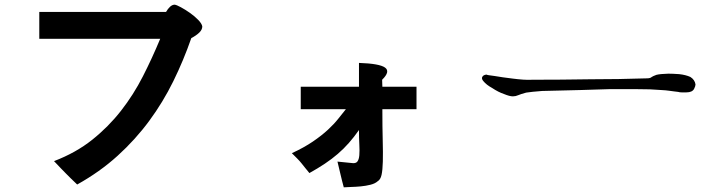

<svg xmlns="http://www.w3.org/2000/svg" viewBox="-20 -684 3040 821"><path d="M845 -571Q845 -557 832 -544.5Q819 -532 798 -521Q765 -426 721 -336.5Q677 -247 618 -167Q559 -87 483 -18Q407 51 310 105Q292 88 281.5 77.5Q271 67 261.5 57.5Q252 48 241 36.5Q230 25 211 5Q305 -31 374.5 -86.5Q444 -142 497.5 -210.5Q551 -279 591 -357.5Q631 -436 665 -518H148V-633H690Q698 -647 707.5 -655.5Q717 -664 727 -664Q735 -663 753.5 -653Q772 -643 792 -629Q812 -615 827.5 -599Q843 -583 845 -571Z M1615 -217Q1615 -140 1616.5 -85Q1618 -30 1617 7Q1616 44 1611.5 64Q1607 84 1595 91Q1584 101 1564 106Q1544 111 1522.5 113Q1501 115 1481 115.5Q1461 116 1450 117Q1447 106 1443 90.5Q1439 75 1435.5 59.5Q1432 44 1428.5 30Q1425 16 1423 7L1483 13Q1501 16 1508 7Q1515 -2 1516.5 -20.5Q1518 -39 1516.5 -66Q1515 -93 1515 -128Q1494 -98 1472 -73Q1450 -48 1424.5 -26Q1399 -4 1369 16Q1339 36 1303 56Q1293 44 1285 34Q1277 24 1269 14Q1261 4 1251 -6Q1241 -16 1228 -29Q1280 -53 1317.5 -78.5Q1355 -104 1382 -129Q1409 -154 1427 -177Q1445 -200 1459 -217H1266V-313H1515V-415Q1603 -412 1626.5 -395Q1650 -378 1614 -343L1615 -313H1761V-217Z M2954 -323Q2954 -316 2948 -304Q2940 -289 2915 -289Q2903 -289 2894.5 -289Q2886 -289 2880 -291Q2873 -292 2863.5 -293Q2854 -294 2841 -296Q2828 -298 2807.5 -299Q2787 -300 2759 -302Q2730 -303 2688.5 -303Q2647 -303 2591 -303Q2535 -301 2462 -299Q2389 -297 2298 -295Q2275 -293 2258 -291.5Q2241 -290 2230 -288Q2218 -285 2209.5 -282Q2201 -279 2196 -277Q2185 -272 2173 -272Q2159 -272 2135 -282Q2111 -290 2084 -308Q2060 -321 2047 -337Q2034 -352 2049 -362Q2055 -365 2061 -365Q2061 -363 2095 -359Q2111 -356 2130 -353.5Q2149 -351 2172 -348Q2195 -345 2216 -343.5Q2237 -342 2257 -343Q2318 -343 2379 -343.5Q2440 -344 2502 -345Q2563 -345 2624 -346Q2685 -347 2746 -349Q2761 -349 2767 -355Q2770 -357 2774.5 -359Q2779 -361 2787 -364Q2803 -368 2838 -369Q2847 -369 2858.5 -368.5Q2870 -368 2884 -367Q2912 -364 2932 -355Q2951 -343 2954 -323Z"/></svg>

Font: D2Coding ligature
Style: Bold
Weight: 700
Monospace: yes
Designer: Yong-Rak Park; Jeong-Hwan Yoon; Sang-Min Lee;
Foundry: NHN Corporation
Version: Version 1.3.2; Build 20180524